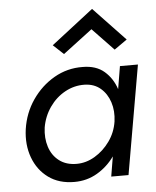

<svg xmlns="http://www.w3.org/2000/svg" viewBox="-52 -754 657 808"><g transform="rotate(-5 276.5 -350.5)"><path d="M357 -625 233 -531 189 -572 367 -710 501 -569 447 -531ZM45 -230Q55 -298 92.5 -352.5Q130 -407 185.5 -439Q241 -471 306 -470Q363 -470 397.5 -440Q432 -410 447 -364L463 -460H539L459 0H386L400 -84Q370 -42 326.5 -16.5Q283 9 230 9Q165 9 120.5 -23.5Q76 -56 56 -110.5Q36 -165 45 -230ZM125 -230Q119 -186 131 -148.5Q143 -111 172.5 -88.5Q202 -66 246 -66Q286 -66 323 -88Q360 -110 386.5 -147Q413 -184 420 -230Q426 -274 414 -311Q402 -348 375 -371Q348 -394 308 -395Q264 -396 225 -374.5Q186 -353 159.5 -315Q133 -277 125 -230Z"/></g></svg>

Font: Von Book
Style: Italic
Weight: 400
Version: Version 4.000; ttfautohint (v1.8.4.7-5d5b)